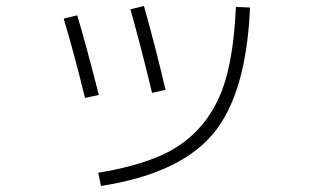

<svg xmlns="http://www.w3.org/2000/svg" viewBox="-20 -589 1040 639"><path d="M812 -564Q800 -276 689 -143.5Q578 -11 316 30L307 -14Q433 -35 515.5 -71.5Q598 -108 653 -174Q708 -240 733.5 -333.5Q759 -427 765 -566ZM192 -527 237 -538Q265 -445 309 -273L263 -263Q227 -410 192 -527ZM414 -558 459 -569Q496 -439 531 -290L486 -280Q450 -431 414 -558Z"/></svg>

Font: M PLUS 1p Light
Style: Regular
Weight: 300
Version: Version 1.061